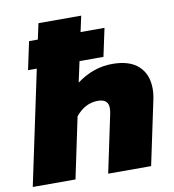

<svg xmlns="http://www.w3.org/2000/svg" viewBox="-91 -812 804 885"><g transform="rotate(-10 310.5 -369.5)"><path d="M104 -534H63L91 -665H132L148 -739H348L332 -665H444L416 -534H304L283 -437Q361 -495 450 -495Q531 -495 572.5 -456.5Q614 -418 614 -350Q614 -325 608 -298L545 0H344L401 -270Q404 -285 404 -297Q404 -339 355 -339Q295 -339 251 -285L191 0H-9Z"/></g></svg>

Font: Prompt ExtraBold
Style: Italic
Weight: 800
Italic angle: -12°
Designer: Katatrad Team
Foundry: CadsonDemak
Version: Version 1.001